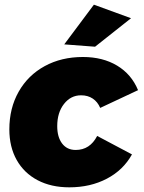

<svg xmlns="http://www.w3.org/2000/svg" viewBox="-20 -795 618 822"><path d="M20 -241Q20 -332 60 -402.5Q100 -473 171.5 -512Q243 -551 335 -551Q420 -551 481.5 -514Q543 -477 571 -409L409 -333Q398 -359 377 -373Q356 -387 327 -387Q283 -387 254 -350Q225 -313 225 -255Q225 -208 246 -180.5Q267 -153 304 -153Q365 -153 396 -213L545 -134Q508 -67 437.5 -30Q367 7 277 7Q199 7 141 -23.5Q83 -54 51.5 -110Q20 -166 20 -241ZM382 -775 541 -717 387 -595 255 -605Z"/></svg>

Font: Gontserrat ExtraBold
Style: Italic
Weight: 800
Italic angle: -11.3°
Designer: Julieta Ulanovsky
Foundry: Julieta Ulanovsky
Version: Version 6.001